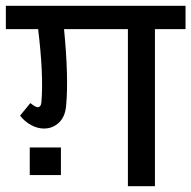

<svg xmlns="http://www.w3.org/2000/svg" viewBox="-45 -638 657 659"><path d="M-24.9 -618.2H591.8V-538.1H486.8V1H394V-538.1H174.8Q190.9 -373 182.1 -276.9Q179.2 -237.8 157.5 -217.3Q135.7 -196.8 106 -196.8Q84 -196.8 61.8 -208.7Q39.6 -220.7 23.9 -241.2L59.1 -284.2Q77.1 -270 84 -270Q95.7 -270 97.2 -288.1Q105 -380.4 85.9 -538.1H-24.9ZM164.1 -37.1H57.1V-131.8H164.1Z"/></svg>

Font: LT Superior Med
Style: Regular
Weight: 500
Designer: Daniel Lyons
Foundry: LyonsType
Version: Version 1.000